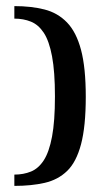

<svg xmlns="http://www.w3.org/2000/svg" viewBox="-20 -547 340 629"><path d="M27 -527Q82 -527 125.5 -516Q169 -505 199.5 -473.5Q230 -442 245.5 -383.5Q261 -325 261 -230Q261 -133 245.5 -74.5Q230 -16 200 13Q170 42 126.5 52Q83 62 27 62V25Q57 25 81.5 15Q106 5 123.5 -22Q141 -49 150.5 -99.5Q160 -150 160 -231Q160 -312 150.5 -362.5Q141 -413 123.5 -439.5Q106 -466 81.5 -476Q57 -486 27 -486Z"/></svg>

Font: Genos Medium
Style: Regular
Weight: 500
Designer: Robert E. Leuschke
Foundry: Robert E. Leuschke
Version: Version 1.010; ttfautohint (v1.8.3)